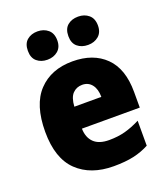

<svg xmlns="http://www.w3.org/2000/svg" viewBox="-141 -866 851 976"><g transform="rotate(-20 284.0 -378.5)"><path d="M290 -563Q402 -563 467 -499Q532 -435 532 -310V-225H219Q220 -177 247.5 -150Q275 -123 330 -123Q377 -123 416.5 -133.5Q456 -144 499 -166V-31Q460 -10 415 0Q370 10 307 10Q183 10 110.5 -59.5Q38 -129 38 -273Q38 -419 106 -491Q174 -563 290 -563ZM296 -434Q265 -434 244.5 -413Q224 -392 221 -343H367Q367 -385 348 -409.5Q329 -434 296 -434ZM96 -690Q96 -729 118.5 -748Q141 -767 175 -767Q209 -767 232 -747.5Q255 -728 255 -690Q255 -653 232 -633.5Q209 -614 175 -614Q141 -614 118.5 -633Q96 -652 96 -690ZM315 -690Q315 -729 337.5 -748Q360 -767 395 -767Q429 -767 452 -747.5Q475 -728 475 -690Q475 -653 452 -633.5Q429 -614 395 -614Q360 -614 337.5 -633Q315 -652 315 -690Z"/></g></svg>

Font: Noto Sans Malayalam SemiCondensed Black
Style: Regular
Weight: 900
Width: 4
Designer: Jelle Bosma - Monotype Design Team
Foundry: Monotype Imaging Inc.
Version: Version 2.104; ttfautohint (v1.8.4.7-5d5b)